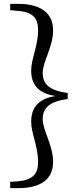

<svg xmlns="http://www.w3.org/2000/svg" viewBox="-20 -804 416 998"><path d="M332 -321C232 -333 202 -371 202 -425C202 -484 256 -560 256 -646C256 -736 193 -784 72 -784H33V-751L68 -748C150 -742 178 -712 178 -646C178 -568 142 -496 142 -438C142 -372 172 -319 269 -305C172 -290 142 -237 142 -171C142 -113 178 -41 178 38C178 102 150 132 68 139L33 141V174H72C193 174 256 128 256 37C256 -49 202 -126 202 -185C202 -238 232 -277 332 -289Z"/></svg>

Font: Noto Serif KR Medium
Style: Regular
Weight: 500
Designer: Ryoko NISHIZUKA 西塚涼子 (kana & ideographs); Frank Grießhammer (Latin, Greek & Cyrillic); Wenlong ZHANG 张文龙 (bopomofo); San
Foundry: Adobe
Version: Version 2.001;hotconv 1.1.0;makeotfexe 2.6.0